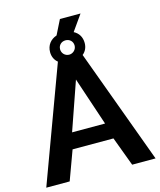

<svg xmlns="http://www.w3.org/2000/svg" viewBox="-134 -1030 940 1125"><g transform="rotate(-15 336.0 -467.0)"><path d="M412 -696C431 -711 442 -734 442 -761C442 -797 425 -824 396 -839L463 -934H338L294 -846C256 -833 232 -803 232 -761C232 -734 243 -711 262 -696L5 0H147L212 -177H460L526 0H668ZM337 -805C362 -805 381 -787 381 -762C381 -737 360 -718 337 -718C312 -718 293 -738 293 -762C293 -787 312 -805 337 -805ZM235 -274 337 -567 435 -274Z"/></g></svg>

Font: FIGSv2-sans-serif
Style: Bold
Weight: 700
Designer: Matt McInerney, Pablo Impallari, Rodrigo Fuenzalida,Mirko Velimirovic
Foundry: Matt McInerney, Pablo Impallari, Rodrigo Fuenzalida
Version: Version 4.021;hotconv 1.0.109;makeotfexe 2.5.65596